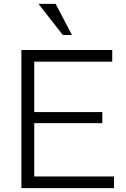

<svg xmlns="http://www.w3.org/2000/svg" viewBox="-20 -967 649 987"><path d="M566 -60V0H90V-710H557V-650H156V-391H506V-334H156V-60ZM266 -947 350 -787H303L178 -947Z"/></svg>

Font: Rising Sun Light
Style: Regular
Weight: 300
Designer: Matt McInerney, Pablo Impallari, Rodrigo Fuenzalida (Raleway font), Stephen Hutchings (Greek), Cristiano Sobral (main ch
Foundry: The Rising Sun Project Authors
Version: Version 4.327; ttfautohint (v1.8.4.7-5d5b-dirty)